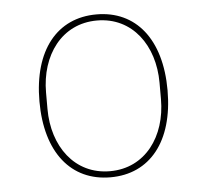

<svg xmlns="http://www.w3.org/2000/svg" viewBox="-44 -666 676 627"><g transform="rotate(-5 294.0 -353.0)"><path d="M294 -86C423 -86 504 -185 504 -353C504 -521 423 -620 294 -620C165 -620 84 -521 84 -353C84 -185 165 -86 294 -86ZM294 -106C178 -106 108 -204 108 -326V-380C108 -502 178 -600 294 -600C410 -600 480 -502 480 -380V-326C480 -204 410 -106 294 -106Z"/></g></svg>

Font: IBM Plex Devanagari Thin
Style: Regular
Weight: 100
Designer: Mike Abbink, Paul van der Laan, Pieter van Rosmalen, Erin McLaughlin
Foundry: Bold Monday
Version: Version 1.0